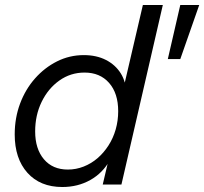

<svg xmlns="http://www.w3.org/2000/svg" viewBox="-20 -740 819 770"><path d="M392 0 416 -102 421 -98Q392 -46 342 -18Q292 10 230 10Q141 10 90 -47Q39 -104 39 -201Q39 -267 60.5 -324.5Q82 -382 120.5 -425.5Q159 -469 209 -494Q259 -519 316 -519Q367 -519 405 -499.5Q443 -480 464.5 -445.5Q486 -411 486 -365L470 -364L553 -720H633L467 0ZM252 -60Q285 -60 315.5 -72Q346 -84 371 -105.5Q396 -127 415 -156.5Q434 -186 444 -221Q454 -256 454 -294Q454 -366 417.5 -407.5Q381 -449 319 -449Q263 -449 218 -417Q173 -385 147 -331.5Q121 -278 121 -213Q121 -143 156 -101.5Q191 -60 252 -60ZM703 -503H653L703 -720H779Z"/></svg>

Font: Instrument Sans
Style: Italic
Weight: 400
Italic angle: -13°
Designer: Rodrigo Fuenzalida
Foundry: fragTYPE
Version: Version 1.000;gftools[0.9.28]